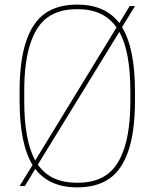

<svg xmlns="http://www.w3.org/2000/svg" viewBox="-20 -806 666 832"><path d="M564.9 -779.8 508.8 -688Q564.9 -597.2 564.9 -410.2V-370.1Q564.9 -236.3 536.4 -152.6Q507.8 -68.8 453.4 -31.5Q398.9 5.9 314.9 5.9Q192.9 5.9 132.8 -74.2L87.9 0H64.9L121.1 -90.8Q64.9 -183.1 64.9 -370.1V-410.2Q64.9 -543.9 93.5 -627.7Q122.1 -711.4 176.5 -748.8Q231 -786.1 314.9 -786.1Q436 -786.1 497.1 -706.1L542 -779.8ZM544.9 -410.2Q544.9 -583 497.1 -668L144 -92.8Q198.2 -14.2 312 -14.2H317.9Q393.6 -14.2 442.9 -49.1Q492.2 -84 518.6 -163.6Q544.9 -243.2 544.9 -370.1ZM85 -370.1Q85 -195.8 132.8 -110.8L484.9 -687Q430.2 -766.1 317.9 -766.1H312Q236.3 -766.1 187 -731.2Q137.7 -696.3 111.3 -616.7Q85 -537.1 85 -410.2Z"/></svg>

Font: Cooper Hewitt
Style: Thin
Weight: 701
Designer: Village Type and Design LLC
Foundry: Cooper Hewitt Smithsonian Design Museum
Version: 1.000